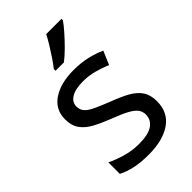

<svg xmlns="http://www.w3.org/2000/svg" viewBox="-232 -850 944 944"><g transform="rotate(-45 239.5 -378.0)"><path d="M434 -148Q434 -70 376 -30Q318 10 220 10Q164 10 123.5 1Q83 -8 52 -24V-104Q84 -88 129.5 -74.5Q175 -61 222 -61Q289 -61 319 -82.5Q349 -104 349 -140Q349 -160 338 -176Q327 -192 298.5 -208Q270 -224 217 -244Q165 -264 128 -284Q91 -304 71 -332Q51 -360 51 -404Q51 -472 106.5 -509Q162 -546 252 -546Q301 -546 343.5 -536.5Q386 -527 423 -510L393 -440Q359 -454 322 -464Q285 -474 246 -474Q192 -474 163.5 -456.5Q135 -439 135 -409Q135 -387 148 -371.5Q161 -356 191.5 -341.5Q222 -327 273 -307Q324 -288 360 -268Q396 -248 415 -219.5Q434 -191 434 -148ZM388 -756Q376 -738 351 -709.5Q326 -681 297.5 -652.5Q269 -624 245 -606H187V-618Q202 -637 219.5 -663Q237 -689 254 -716.5Q271 -744 282 -766H388Z"/></g></svg>

Font: Noto Sans Old Turkic
Style: Regular
Weight: 400
Designer: Monotype Design Team
Foundry: Monotype Imaging Inc.
Version: Version 2.003; ttfautohint (v1.8.4.7-5d5b)